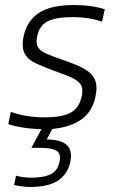

<svg xmlns="http://www.w3.org/2000/svg" viewBox="-20 -504 486 764"><path d="M100 240Q84 240 65.5 237.5Q47 235 36 232L44 195Q71 203 105 203Q155 203 182.5 189Q210 175 217 139Q224 107 204 95.5Q184 84 138 84H105L145 10Q105 9 70.5 3.5Q36 -2 13 -10L23 -59Q83 -37 157 -37Q227 -37 261 -55.5Q295 -74 305 -120Q312 -152 300.5 -168.5Q289 -185 261 -197Q233 -209 188 -225Q151 -239 121.5 -252.5Q92 -266 78.5 -290.5Q65 -315 74 -359Q87 -421 134.5 -452.5Q182 -484 274 -484Q310 -484 341.5 -479.5Q373 -475 397 -467L386 -418Q332 -436 272 -436Q201 -436 168.5 -418.5Q136 -401 128 -360Q122 -332 131 -316.5Q140 -301 165.5 -290Q191 -279 232 -265Q282 -248 313.5 -231Q345 -214 357 -188.5Q369 -163 360 -120Q347 -58 302 -27.5Q257 3 188 9L166 51Q278 51 260 139Q250 188 211.5 214Q173 240 100 240Z"/></svg>

Font: Kanit ExtraLight
Style: Italic
Weight: 275
Italic angle: -12°
Designer: Katatrad Team
Foundry: CadsonDemak
Version: Version 2.000; ttfautohint (v1.8.3)